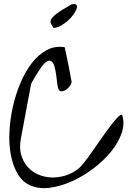

<svg xmlns="http://www.w3.org/2000/svg" viewBox="-20 -949 659 964"><path d="M135.7 -16.6Q95.7 -32.2 70.8 -72.8Q45.9 -113.3 35.2 -167.5Q24.4 -221.7 27.3 -285.2Q30.3 -348.6 44.4 -412.1Q58.6 -475.6 83 -533.2Q107.4 -590.8 140.6 -633.3Q173.8 -675.8 215.3 -697.8Q256.8 -719.7 304.7 -711.9Q306.6 -702.1 312 -678.2Q317.4 -654.3 322.8 -627Q328.1 -599.6 332.5 -575.7Q336.9 -551.8 338.9 -542Q340.8 -531.2 332 -518.6Q323.2 -505.9 311 -498Q298.8 -490.2 287.1 -490.7Q275.4 -491.2 271.5 -507.8Q268.6 -517.6 266.6 -536.1Q264.6 -554.7 261.7 -575.2Q258.8 -595.7 253.9 -613.8Q249 -631.8 240.2 -639.6Q231.4 -647.5 218.3 -642.1Q205.1 -636.7 186.5 -610.4Q180.7 -602.5 172.4 -589.4Q164.1 -576.2 155.8 -562.5Q147.5 -548.8 141.6 -538.1Q135.7 -527.3 135.7 -525.4L85 -253.9Q76.2 -209 85.9 -173.3Q95.7 -137.7 117.2 -112.8Q138.7 -87.9 169.9 -73.7Q201.2 -59.6 235.8 -58.1Q270.5 -56.6 306.2 -66.9Q341.8 -77.1 373 -101.6Q384.8 -110.4 403.8 -134.8Q422.9 -159.2 444.3 -189.9Q465.8 -220.7 489.3 -254.4Q512.7 -288.1 533.2 -314.9Q553.7 -341.8 569.3 -358.4Q585 -375 592.8 -373Q607.4 -330.1 591.3 -282.2Q575.2 -234.4 538.6 -189Q502 -143.6 450.7 -104.5Q399.4 -65.4 343.8 -40Q288.1 -14.6 233.4 -6.8Q178.7 1 135.7 -16.6ZM249 -808.6Q242.2 -820.3 236.3 -829.6Q230.5 -838.9 236.3 -851.1Q242.2 -863.3 265.1 -880.9Q288.1 -898.4 338.9 -926.8Q357.4 -931.6 363.3 -924.8Q369.1 -918 364.7 -905.3Q360.4 -892.6 348.6 -876Q336.9 -859.4 320.3 -844.7Q303.7 -830.1 285.2 -819.8Q266.6 -809.6 249 -808.6Z"/></svg>

Font: Over the Rainbow
Style: Regular
Weight: 400
Designer: Kimberly Geswein
Foundry: Kimberly Geswein
Version: Version 1.002 2010